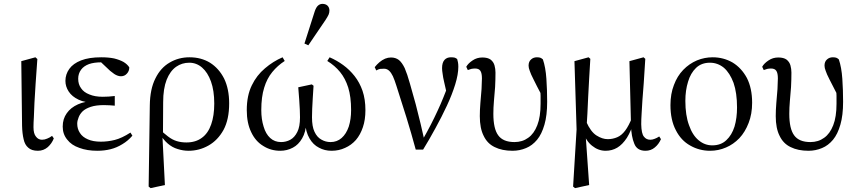

<svg xmlns="http://www.w3.org/2000/svg" viewBox="-20 -767 4431 992"><path d="M176 12Q205 12 227 -7Q248 -26 258 -52L249 -65Q237 -56 224 -51Q211 -45 197 -45Q178 -45 166 -61Q153 -76 153 -110Q153 -131 155 -162Q156 -193 158 -236Q160 -278 164 -335Q168 -391 173 -462L163 -471L90 -451L94 -117Q95 -77 102 -48Q108 -19 126 -4Q143 12 176 12Z M483 12Q519 12 551 4Q583 -4 612 -22Q641 -39 664 -66L654 -82Q609 -53 573 -44Q537 -35 501 -35Q461 -35 434 -47Q406 -59 393 -80Q379 -101 379 -128Q379 -143 386 -160Q392 -177 407 -192Q422 -206 449 -215Q476 -224 517 -224Q535 -224 547 -223Q559 -222 573 -221V-271Q556 -269 541 -268Q526 -267 511 -267Q470 -267 442 -279Q413 -290 399 -311Q384 -331 384 -360Q384 -387 399 -407Q413 -426 440 -436Q466 -445 504 -445Q518 -445 532 -445Q545 -444 561 -440L541 -457L495 -452L549 -401Q561 -391 570 -385Q579 -379 588 -376Q596 -373 605 -373Q624 -373 636 -387Q648 -400 648 -419Q638 -435 618 -447Q598 -458 570 -465Q541 -471 503 -471Q440 -471 399 -455Q358 -439 338 -411Q318 -383 318 -349Q318 -320 335 -294Q352 -268 386 -252Q420 -236 470 -236L471 -245Q421 -245 383 -228Q345 -211 325 -182Q304 -153 304 -113Q304 -74 327 -46Q349 -17 390 -3Q430 12 483 12Z M748 197 758 205 832 189 819 -67 822 -72 823 -239Q823 -309 841 -355Q859 -400 890 -422Q920 -443 958 -443Q995 -443 1024 -418Q1053 -393 1070 -346Q1087 -299 1087 -232Q1087 -169 1071 -124Q1055 -78 1023 -55Q991 -31 943 -31Q916 -31 893 -38Q870 -45 848 -62Q826 -78 801 -104L800 -89L803 -80Q822 -47 846 -26Q870 -5 898 3Q926 12 954 12Q1009 12 1057 -15Q1105 -42 1135 -96Q1164 -150 1164 -233Q1164 -307 1138 -361Q1111 -414 1065 -443Q1019 -471 959 -471Q903 -471 857 -444Q810 -417 783 -362Q755 -307 754 -222L751 -11Z M1428 12Q1463 12 1493 -4Q1522 -19 1541 -52Q1560 -84 1563 -135H1556Q1560 -84 1579 -52Q1598 -19 1628 -4Q1657 12 1693 12Q1731 12 1763 -3Q1795 -17 1819 -44Q1842 -71 1855 -110Q1868 -148 1868 -198Q1868 -254 1853 -298Q1838 -341 1812 -374Q1786 -407 1753 -431Q1720 -455 1683 -471L1671 -452Q1710 -428 1737 -395Q1764 -362 1779 -315Q1794 -267 1794 -198Q1794 -151 1782 -113Q1769 -75 1745 -54Q1721 -33 1688 -33Q1662 -33 1640 -46Q1618 -58 1605 -86Q1592 -113 1592 -161Q1592 -179 1593 -205Q1594 -230 1596 -261Q1598 -292 1600 -324L1591 -331L1521 -316Q1524 -280 1526 -251Q1528 -222 1529 -201Q1530 -179 1530 -161Q1530 -112 1516 -85Q1502 -57 1480 -45Q1458 -33 1432 -33Q1399 -33 1376 -54Q1353 -75 1342 -113Q1330 -151 1330 -198Q1330 -267 1345 -314Q1359 -361 1387 -395Q1414 -428 1451 -452L1440 -471Q1391 -450 1349 -414Q1306 -378 1281 -326Q1255 -273 1255 -198Q1255 -131 1278 -84Q1300 -37 1340 -13Q1379 12 1428 12ZM1553 -542 1573 -533 1662 -664Q1673 -681 1678 -692Q1682 -702 1682 -713Q1682 -728 1672 -738Q1662 -747 1646 -747Q1633 -747 1623 -738Q1613 -729 1606 -708Z M2128 6H2166Q2198 -46 2230 -105Q2262 -163 2289 -221Q2316 -279 2332 -331Q2348 -383 2348 -422Q2348 -436 2346 -446Q2344 -455 2342 -462Q2337 -466 2330 -469Q2322 -471 2310 -471Q2289 -471 2277 -458Q2264 -444 2264 -415Q2264 -402 2267 -385Q2269 -367 2275 -342Q2281 -316 2290 -276L2298 -335Q2285 -298 2271 -264Q2257 -229 2241 -195Q2225 -160 2206 -123Q2187 -86 2163 -44L2156 -32H2175Q2165 -79 2153 -128Q2141 -176 2128 -228Q2114 -279 2098 -335Q2084 -385 2071 -415Q2057 -444 2041 -457Q2024 -470 2000 -470Q1985 -470 1970 -464Q1954 -457 1941 -446Q1927 -434 1916 -420L1924 -403Q1934 -409 1944 -411Q1954 -412 1964 -412Q1979 -412 1990 -402Q2001 -392 2010 -373Q2019 -353 2028 -324Q2055 -241 2080 -160Q2105 -79 2128 6Z M2628 12Q2665 12 2698 -2Q2730 -15 2755 -45Q2779 -74 2793 -123Q2807 -171 2807 -241Q2807 -301 2803 -360Q2799 -419 2785 -460Q2779 -466 2771 -469Q2763 -471 2754 -471Q2736 -471 2724 -460Q2711 -449 2711 -428Q2711 -416 2717 -401Q2722 -385 2737 -356Q2751 -327 2778 -276L2785 -316H2771Q2772 -293 2773 -272Q2773 -251 2773 -231Q2773 -163 2756 -120Q2739 -76 2709 -55Q2679 -33 2638 -33Q2579 -33 2554 -68Q2529 -102 2529 -179Q2529 -210 2532 -245Q2535 -279 2538 -317Q2540 -354 2540 -392Q2540 -411 2535 -429Q2530 -447 2515 -459Q2500 -470 2472 -470Q2444 -470 2422 -455Q2399 -440 2389 -422L2397 -405Q2406 -408 2415 -411Q2424 -413 2435 -413Q2454 -413 2462 -401Q2470 -389 2470 -362Q2470 -341 2468 -307Q2465 -272 2462 -235Q2459 -198 2459 -167Q2459 -104 2479 -65Q2498 -25 2536 -7Q2574 12 2628 12Z M2941 197 2951 205 3024 189 3005 -81 3010 -98Q3012 -140 3015 -182Q3017 -224 3019 -268Q3021 -312 3024 -361Q3027 -409 3030 -463L3021 -471L2948 -451L2959 -98ZM3315 12Q3343 12 3363 -5Q3383 -21 3395 -48L3386 -62Q3374 -54 3363 -50Q3351 -45 3340 -45Q3319 -45 3307 -61Q3294 -76 3293 -125Q3293 -150 3295 -180Q3296 -209 3299 -247Q3302 -285 3306 -338Q3310 -391 3314 -463L3305 -471L3232 -451L3240 -126V-118Q3242 -61 3257 -25Q3271 12 3315 12ZM3109 12Q3142 12 3169 -4Q3196 -20 3219 -55Q3241 -90 3257 -145H3265L3247 -163Q3229 -117 3210 -92Q3191 -67 3169 -58Q3146 -48 3120 -48Q3092 -48 3062 -67Q3032 -86 3009 -138L2995 -102L2991 -89Q3007 -39 3039 -14Q3071 12 3109 12Z M3649 12Q3692 12 3731 -5Q3769 -21 3800 -53Q3830 -85 3848 -132Q3866 -178 3866 -236Q3866 -311 3839 -364Q3811 -416 3765 -444Q3718 -471 3662 -471Q3620 -471 3581 -455Q3541 -438 3510 -406Q3479 -374 3462 -328Q3444 -282 3444 -224Q3444 -147 3472 -94Q3499 -41 3546 -15Q3593 12 3649 12ZM3660 -16Q3621 -16 3590 -42Q3558 -68 3540 -120Q3521 -171 3521 -246Q3521 -300 3535 -345Q3548 -389 3576 -416Q3604 -443 3648 -443Q3688 -443 3720 -417Q3751 -390 3770 -339Q3788 -287 3788 -212Q3788 -157 3775 -113Q3761 -69 3733 -43Q3705 -16 3660 -16Z M4157 12Q4194 12 4227 -2Q4259 -15 4284 -45Q4308 -74 4322 -123Q4336 -171 4336 -241Q4336 -301 4332 -360Q4328 -419 4314 -460Q4308 -466 4300 -469Q4292 -471 4283 -471Q4265 -471 4253 -460Q4240 -449 4240 -428Q4240 -416 4246 -401Q4251 -385 4266 -356Q4280 -327 4307 -276L4314 -316H4300Q4301 -293 4302 -272Q4302 -251 4302 -231Q4302 -163 4285 -120Q4268 -76 4238 -55Q4208 -33 4167 -33Q4108 -33 4083 -68Q4058 -102 4058 -179Q4058 -210 4061 -245Q4064 -279 4067 -317Q4069 -354 4069 -392Q4069 -411 4064 -429Q4059 -447 4044 -459Q4029 -470 4001 -470Q3973 -470 3951 -455Q3928 -440 3918 -422L3926 -405Q3935 -408 3944 -411Q3953 -413 3964 -413Q3983 -413 3991 -401Q3999 -389 3999 -362Q3999 -341 3997 -307Q3994 -272 3991 -235Q3988 -198 3988 -167Q3988 -104 4008 -65Q4027 -25 4065 -7Q4103 12 4157 12Z"/></svg>

Font: Source Serif 4 48pt
Style: Regular
Weight: 400
Designer: Frank Grie√ühammer
Foundry: Adobe Systems Incorporated
Version: Version 4.004;hotconv 1.0.116;makeotfexe 2.5.65601